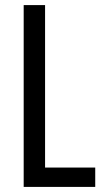

<svg xmlns="http://www.w3.org/2000/svg" viewBox="-20 -734 411 754"><path d="M73 0H354V-76H157V-714H73Z"/></svg>

Font: Noto Sans Sinhala UI ExtraCondensed
Style: Regular
Weight: 400
Width: 2
Designer: Jelle Bosma - Monotype Design Team
Foundry: Monotype Imaging Inc.
Version: Version 2.006